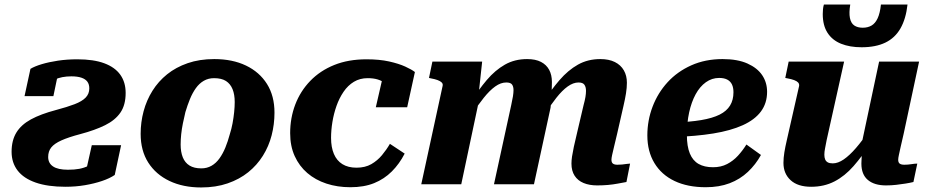

<svg xmlns="http://www.w3.org/2000/svg" viewBox="-20 -811 4095 845"><path d="M192 -120Q192 -145 205.5 -162Q219 -179 250 -193Q281 -207 334 -221Q398 -238 442.5 -260Q487 -282 510 -315.5Q533 -349 533 -402Q533 -449 509.5 -482Q486 -515 439 -532.5Q392 -550 320 -550Q275 -550 235 -544Q195 -538 163.5 -528.5Q132 -519 114 -508L88 -388H215L236 -489Q224 -489 214 -482.5Q204 -476 198.5 -465.5Q193 -455 193 -440Q206 -453 221 -460.5Q236 -468 254.5 -471.5Q273 -475 294 -475Q321 -475 338.5 -469Q356 -463 364.5 -451.5Q373 -440 373 -422Q373 -398 357 -381.5Q341 -365 308.5 -352.5Q276 -340 227 -327Q159 -309 116 -285.5Q73 -262 52 -227.5Q31 -193 31 -143Q31 -95 57.5 -60.5Q84 -26 137 -7.5Q190 11 268 11Q313 11 354 4Q395 -3 429 -14.5Q463 -26 485 -41L513 -172H384L354 -38Q380 -53 391.5 -63Q403 -73 405.5 -82.5Q408 -92 406 -104Q387 -90 368.5 -81Q350 -72 329 -68Q308 -64 279 -64Q235 -64 213.5 -78.5Q192 -93 192 -120Z M991 -219Q999 -244 1003.5 -268.5Q1008 -293 1010.5 -317Q1013 -341 1013 -362Q1013 -395 1003.5 -418.5Q994 -442 974.5 -454.5Q955 -467 922 -467Q897 -467 877 -455.5Q857 -444 842 -423Q827 -402 816 -375Q805 -348 796 -318Q790 -293 785 -268.5Q780 -244 777.5 -220.5Q775 -197 775 -175Q775 -142 784.5 -118.5Q794 -95 814 -82.5Q834 -70 866 -70Q891 -70 911 -81.5Q931 -93 946 -114Q961 -135 972 -162Q983 -189 991 -219ZM599 -222Q599 -273 612 -321.5Q625 -370 651 -411.5Q677 -453 715.5 -484Q754 -515 806 -533Q858 -551 923 -551Q1003 -551 1062.5 -522.5Q1122 -494 1155 -441.5Q1188 -389 1188 -315Q1188 -264 1175.5 -215.5Q1163 -167 1137 -125.5Q1111 -84 1072.5 -53Q1034 -22 982 -4Q930 14 865 14Q786 14 726 -14.5Q666 -43 632.5 -95.5Q599 -148 599 -222Z M1549 -73Q1587 -73 1614 -88.5Q1641 -104 1661 -128Q1681 -152 1696 -178L1761 -135Q1738 -90 1704.5 -56.5Q1671 -23 1626.5 -5Q1582 13 1522 13Q1465 13 1416.5 -3Q1368 -19 1332.5 -49.5Q1297 -80 1277 -124Q1257 -168 1257 -225Q1257 -292 1279.5 -351Q1302 -410 1345.5 -455Q1389 -500 1451 -525Q1513 -550 1593 -550Q1650 -550 1692.5 -540.5Q1735 -531 1763.5 -518Q1792 -505 1806 -494L1772 -339H1634L1668 -487Q1682 -485 1689.5 -477Q1697 -469 1699.5 -458Q1702 -447 1700.5 -437Q1699 -427 1694 -422Q1686 -435 1673 -445.5Q1660 -456 1641.5 -461.5Q1623 -467 1598 -467Q1564 -467 1537.5 -451Q1511 -435 1492 -407Q1473 -379 1461 -345Q1449 -311 1443 -274.5Q1437 -238 1437 -204Q1437 -163 1449.5 -133.5Q1462 -104 1487 -88.5Q1512 -73 1549 -73Z M1834 0H2010L2093 -392H2086L2102 -540H1883L1868 -468L1877 -466Q1894 -463 1906 -458.5Q1918 -454 1924 -448Q1930 -442 1928 -433ZM2696 -222 2724 -345Q2731 -375 2735 -400Q2739 -425 2739 -447Q2739 -478 2725.5 -501.5Q2712 -525 2686 -538Q2660 -551 2622 -551Q2567 -551 2523.5 -526.5Q2480 -502 2442.5 -458.5Q2405 -415 2368 -358L2374 -304Q2403 -348 2428.5 -380.5Q2454 -413 2478.5 -430.5Q2503 -448 2526 -448Q2545 -448 2552 -438Q2559 -428 2559 -411Q2559 -399 2556.5 -384Q2554 -369 2548 -347L2521 -232Q2511 -191 2505.5 -165Q2500 -139 2497.5 -122Q2495 -105 2495 -91Q2495 -59 2509 -37.5Q2523 -16 2548.5 -5.5Q2574 5 2608 5Q2633 5 2655.5 3Q2678 1 2699 -3Q2720 -7 2737 -10L2753 -91Q2747 -91 2737.5 -89.5Q2728 -88 2718 -87Q2708 -86 2697 -86Q2684 -86 2677.5 -91Q2671 -96 2671 -108Q2671 -115 2674 -129Q2677 -143 2682.5 -165.5Q2688 -188 2696 -222ZM2154 0H2330L2403 -337Q2404 -346 2405.5 -362Q2407 -378 2407.5 -396Q2408 -414 2408.5 -428.5Q2409 -443 2409 -450Q2409 -481 2397 -503.5Q2385 -526 2361 -538.5Q2337 -551 2300 -551Q2245 -551 2202 -526.5Q2159 -502 2122.5 -459Q2086 -416 2049 -358L2054 -304Q2083 -348 2109 -380.5Q2135 -413 2159.5 -430.5Q2184 -448 2208 -448Q2227 -448 2233.5 -439Q2240 -430 2240 -414Q2240 -403 2237.5 -387Q2235 -371 2230 -349Z M3086 13Q3006 13 2948.5 -14.5Q2891 -42 2860 -93.5Q2829 -145 2829 -215Q2829 -281 2852 -341.5Q2875 -402 2918 -449Q2961 -496 3022.5 -523.5Q3084 -551 3160 -551Q3226 -551 3269.5 -531.5Q3313 -512 3334.5 -480Q3356 -448 3356 -407Q3356 -357 3329 -320.5Q3302 -284 3249 -260Q3196 -236 3119 -223.5Q3042 -211 2942 -208L2946 -272Q3016 -274 3066 -282.5Q3116 -291 3147 -306.5Q3178 -322 3193 -346.5Q3208 -371 3208 -405Q3208 -425 3201.5 -439Q3195 -453 3181 -460.5Q3167 -468 3145 -468Q3113 -468 3086.5 -449Q3060 -430 3041.5 -396Q3023 -362 3013 -316.5Q3003 -271 3003 -217Q3003 -167 3016 -135.5Q3029 -104 3054.5 -89.5Q3080 -75 3118 -75Q3153 -75 3180 -89Q3207 -103 3228 -126Q3249 -149 3265 -175L3329 -129Q3306 -87 3271.5 -54.5Q3237 -22 3191 -4.5Q3145 13 3086 13Z M3618 -194Q3614 -172 3611 -157.5Q3608 -143 3608 -130Q3608 -118 3611.5 -109.5Q3615 -101 3623 -96.5Q3631 -92 3645 -92Q3668 -92 3693.5 -109.5Q3719 -127 3747.5 -160Q3776 -193 3806 -238L3812 -181Q3775 -124 3736.5 -80Q3698 -36 3652.5 -12.5Q3607 11 3550 11Q3491 11 3459.5 -18Q3428 -47 3428 -94Q3428 -116 3432 -140.5Q3436 -165 3443 -195L3497 -433Q3498 -442 3492.5 -448Q3487 -454 3475 -458.5Q3463 -463 3446 -466L3436 -468L3451 -540H3695ZM3957 -222Q3949 -188 3944 -165.5Q3939 -143 3936 -129Q3933 -115 3933 -108Q3933 -96 3939.5 -91Q3946 -86 3960 -86Q3976 -86 3991 -88.5Q4006 -91 4017 -91L4000 -10Q3984 -6 3964.5 -3Q3945 0 3924 2.5Q3903 5 3879 5Q3828 5 3799.5 -19Q3771 -43 3771 -91Q3771 -96 3771.5 -104.5Q3772 -113 3772.5 -124.5Q3773 -136 3774 -149L3764 -140L3849 -540H4025ZM3772 -603Q3834 -603 3876.5 -623.5Q3919 -644 3943 -686Q3967 -728 3974 -791H3857Q3853 -753 3842.5 -730.5Q3832 -708 3815.5 -698.5Q3799 -689 3777 -689Q3754 -689 3739.5 -699Q3725 -709 3720.5 -732Q3716 -755 3722 -791H3606Q3603 -781 3602 -770.5Q3601 -760 3601 -749Q3601 -699 3622 -666.5Q3643 -634 3681.5 -618.5Q3720 -603 3772 -603Z"/></svg>

Font: Roboto Serif
Style: Bold Italic
Weight: 700
Italic angle: -10°
Designer: Greg Gazdowicz
Foundry: Commercial Type
Version: Version 1.008